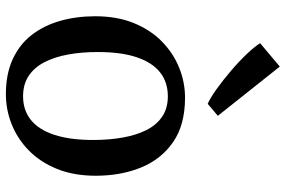

<svg xmlns="http://www.w3.org/2000/svg" viewBox="-172 -742 924 620"><g transform="rotate(90 290.0 -432.0)"><path d="M32.5 -277.5Q32.5 -348 54.5 -402Q76.5 -456 114 -492.8Q151.5 -529.5 198.5 -548.5Q245.5 -567.5 295.5 -567.5Q383 -567.5 438.5 -529.2Q494 -491 520.8 -425.8Q547.5 -360.5 547.5 -279Q547.5 -208.5 525.5 -154.2Q503.5 -100 466 -63.2Q428.5 -26.5 381.5 -7.8Q334.5 11 284 11Q219 11 171.2 -11Q123.5 -33 93 -72.2Q62.5 -111.5 47.5 -164Q32.5 -216.5 32.5 -277.5ZM291 -44.5Q335.5 -44.5 367 -69.5Q398.5 -94.5 415.2 -145Q432 -195.5 432 -271Q432 -322 424.2 -366Q416.5 -410 400 -442.8Q383.5 -475.5 356.5 -493.8Q329.5 -512 291 -512Q245.5 -512 213.8 -487Q182 -462 165 -411.8Q148 -361.5 148 -285.5Q148 -234 156 -190Q164 -146 181 -113.2Q198 -80.5 225.2 -62.5Q252.5 -44.5 291 -44.5ZM314.5 -641Q295.5 -649.5 267.2 -669.8Q239 -690 208.8 -715.8Q178.5 -741.5 154.5 -766.8Q130.5 -792 119.5 -810L195 -873.5L354 -673.5L315.5 -641Z"/></g></svg>

Font: Merriweather 24pt
Style: Regular
Weight: 400
Designer: Eben Sorkin
Foundry: Eben Sorkin
Version: Version 2.100